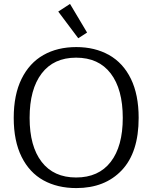

<svg xmlns="http://www.w3.org/2000/svg" viewBox="-20 -947 777 979"><path d="M277 -888 337 -927 424 -781 379 -752ZM50 -346Q50 -464 90 -545Q130 -626 201.5 -666.5Q273 -707 369 -707Q464 -707 536 -666.5Q608 -626 647.5 -545Q687 -464 687 -346Q687 -170 601 -79Q515 12 369 12Q273 12 201.5 -27.5Q130 -67 90 -147.5Q50 -228 50 -346ZM606 -346Q606 -492 544.5 -572.5Q483 -653 368 -653Q254 -653 192.5 -572.5Q131 -492 131 -346Q131 -201 192.5 -121.5Q254 -42 368 -42Q483 -42 544.5 -121.5Q606 -201 606 -346Z"/></svg>

Font: Maitree
Style: Regular
Weight: 400
Designer: CadsonDemak Team
Foundry: CadsonDemak
Version: Version 1.001